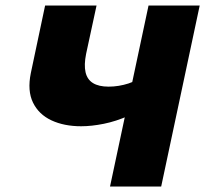

<svg xmlns="http://www.w3.org/2000/svg" viewBox="-20 -678 746 698"><path d="M380 0 520 -658H706L566 0ZM275 -219Q213 -219 167 -240.5Q121 -262 100 -305Q79 -348 92 -412L144 -658H331L293 -482Q285 -442 291 -415.5Q297 -389 318 -376Q339 -363 375 -363Q393 -363 411.5 -366Q430 -369 447 -374.5Q464 -380 475 -387L527 -309Q492 -277 447 -257Q402 -237 357.5 -228Q313 -219 275 -219Z"/></svg>

Font: Ysabeau Office Black
Style: Italic
Weight: 900
Italic angle: -12°
Designer: Christian Thalmann (Catharsis Fonts)
Version: Version 2.001;gftools[0.9.30]; featfreeze: tnum,lnum,ss02